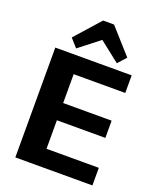

<svg xmlns="http://www.w3.org/2000/svg" viewBox="-170 -1050 941 1150"><g transform="rotate(20 300.5 -475.0)"><path d="M193.1 -112.2H561.7V0H70.4V-700H557.2V-587.8H193.1L228.3 -674.6V-345.9L193.1 -403.9H537.2V-294.1H193.1L228.3 -352.1V-25.4ZM142.3 -790.5 284.1 -950H353.9L496.3 -790.5L448.7 -737.9L275.3 -874.1H363.7L189.3 -737.9Z"/></g></svg>

Font: Pathway Extreme 8pt Thin
Style: Regular
Weight: 100
Version: Version 1.001;gftools[0.9.26]